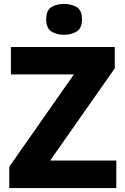

<svg xmlns="http://www.w3.org/2000/svg" viewBox="-20 -952 634 972"><path d="M303.7 -932.1C278.8 -932.1 257.8 -926.8 240.2 -916C222.7 -905.3 213.9 -884.8 213.9 -854C213.9 -824.2 222.7 -803.7 240.2 -792.5C257.8 -781.2 278.8 -775.9 303.7 -775.9C328.6 -775.9 350.1 -781.2 368.2 -792.5C386.2 -803.7 395 -824.2 395 -854C395 -884.8 386.2 -905.3 368.2 -916C350.1 -926.8 328.6 -932.1 303.7 -932.1ZM568.8 -139.2H233.9L561 -606V-713.9H35.2V-575.2H354L26.9 -107.9V0H568.8Z"/></svg>

Font: Noto Reveo Sans
Style: Regular
Weight: 800
Designer: Monotype Design Team
Foundry: Monotype Imaging Inc.
Version: Version 2.007